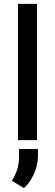

<svg xmlns="http://www.w3.org/2000/svg" viewBox="-20 -727 285 996"><path d="M73.2 0H171.9V-707H73.2ZM104 248.5Q135.7 220.7 156 175.3Q176.3 129.9 176.8 84.5V45.9H78.6V94.7Q77.1 154.8 41.5 210.9Z"/></svg>

Font: FAU Chimera Medium
Style: Regular
Weight: 500
Version: Version 1.002;hotconv 1.0.117;makeotfexe 2.5.65602